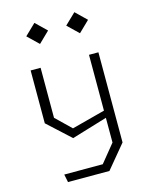

<svg xmlns="http://www.w3.org/2000/svg" viewBox="-139 -856 898 1144"><g transform="rotate(-15 310.0 -284.0)"><path d="M125 151H362.5L452 41V-127V-147V-500H510V56L390.5 200H135ZM92 -174V-500H153.5V-191.5L246.5 -101.5L485.5 -164.5V-121.5L232.5 -45ZM119.5 -703 187 -768 254 -703 187 -638ZM366 -703 433.5 -768 500.5 -703 433.5 -638Z"/></g></svg>

Font: Monaspace Krypton Var
Style: Regular
Weight: 400
Designer: Riley Cran and the Lettermatic Team
Version: Version 1.101 (Monaspace Krypton Var)